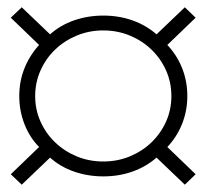

<svg xmlns="http://www.w3.org/2000/svg" viewBox="-20 -606 570 530"><path d="M77.1 -340.8Q77.1 -303.2 91.8 -270.5Q106.4 -237.8 132.1 -213.1Q157.7 -188.5 191.9 -174.3Q226.1 -160.2 265.1 -160.2Q304.2 -160.2 338.4 -174.3Q372.6 -188.5 398.2 -213.1Q423.8 -237.8 438.5 -270.5Q453.1 -303.2 453.1 -340.8Q453.1 -378.4 438.5 -411.4Q423.8 -444.3 398.2 -469Q372.6 -493.7 338.4 -507.8Q304.2 -522 265.1 -522Q226.1 -522 191.9 -507.8Q157.7 -493.7 132.1 -469Q106.4 -444.3 91.8 -411.4Q77.1 -378.4 77.1 -340.8ZM40 -96.2 9.8 -125 87.9 -200.2Q61.5 -227.1 47.4 -263.7Q33.2 -300.3 33.2 -340.8Q33.2 -381.8 47.4 -417.2Q61.5 -452.6 87.9 -481.9L9.8 -557.1L40 -585.9L118.2 -511.2Q146.5 -536.6 184.6 -549.8Q222.7 -563 265.1 -563Q308.1 -563 345.5 -549.8Q382.8 -536.6 412.1 -511.2L490.2 -585.9L520 -557.1L441.9 -481.9Q468.3 -454.1 482.7 -418Q497.1 -381.8 497.1 -340.8Q497.1 -300.3 482.7 -264.2Q468.3 -228 441.9 -200.2L520 -125L490.2 -96.2L412.1 -170.9Q382.8 -145.5 345.5 -132.3Q308.1 -119.1 265.1 -119.1Q222.7 -119.1 184.6 -132.3Q146.5 -145.5 118.2 -170.9Z"/></svg>

Font: Chandrasa
Style: Regular
Weight: 400
Designer: R.S. Wihananto
Foundry: R.S. Wihananto
Version: Version 2.0.1